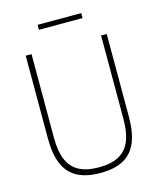

<svg xmlns="http://www.w3.org/2000/svg" viewBox="-130 -983 902 1084"><g transform="rotate(-15 321.0 -441.0)"><path d="M84.5 -255.5V-740H118.5V-250.5Q118.5 -172.5 139.5 -122.5Q160.5 -72.5 205.2 -48.2Q250 -24 322 -24Q393.5 -24 438.2 -48.2Q483 -72.5 504 -122.5Q525 -172.5 525 -250.5V-740H558V-255.5Q558 -164 533.2 -105.8Q508.5 -47.5 456.5 -19.2Q404.5 9 322 9Q239.5 9 187 -19.2Q134.5 -47.5 109.5 -105.8Q84.5 -164 84.5 -255.5ZM194.5 -862V-891H449.5V-862Z"/></g></svg>

Font: Encode Sans Semi Condensed Thin
Style: Regular
Weight: 250
Width: 4
Designer: Multiple Designers
Foundry: Impallari Type
Version: Version 2.000